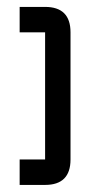

<svg xmlns="http://www.w3.org/2000/svg" viewBox="-20 -618 260 553"><path d="M183.1 -524.9V-158.7Q183.1 -85.4 109.9 -85.4H36.6V-158.7H109.9V-524.9H36.6V-598.1H109.9Q183.1 -598.1 183.1 -524.9Z"/></svg>

Font: BabelStone Khitan Seal Glyphs
Style: Regular
Weight: 400
Designer: Andrew West
Foundry: BabelStone
Version: Version 1.004